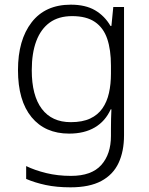

<svg xmlns="http://www.w3.org/2000/svg" viewBox="-20 -562 639 822"><path d="M283 -542Q346 -542 387 -518Q428 -494 453 -451H457L465 -532H511V17Q511 86 487.5 136Q464 186 413.5 213Q363 240 282 240Q222 240 175.5 230Q129 220 92 204V149Q129 167 178 179Q227 191 284 191Q372 191 413.5 144.5Q455 98 455 20V-11Q455 -32 455.5 -53.5Q456 -75 457 -94H454Q431 -43 386 -16.5Q341 10 276 10Q173 10 115 -60.5Q57 -131 57 -262Q57 -391 115.5 -466.5Q174 -542 283 -542ZM289 -493Q231 -493 193 -465.5Q155 -438 135.5 -386.5Q116 -335 116 -261Q116 -153 159 -96Q202 -39 283 -39Q333 -39 366 -54.5Q399 -70 418.5 -98Q438 -126 446.5 -164Q455 -202 455 -246V-281Q455 -349 439 -396Q423 -443 386.5 -468Q350 -493 289 -493Z"/></svg>

Font: Noto Sans Thai Light
Style: Regular
Weight: 300
Designer: Monotype Design Team
Foundry: Monotype Imaging Inc.
Version: Version 2.001